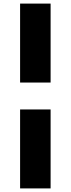

<svg xmlns="http://www.w3.org/2000/svg" viewBox="-20 -830 394 1070"><path d="M92 -370V-810H262V-370ZM92 220V-220H262V220Z"/></svg>

Font: M PLUS 2 Thin Black
Style: Regular
Weight: 900
Version: Version 1.001